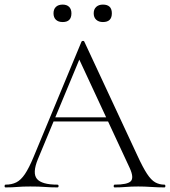

<svg xmlns="http://www.w3.org/2000/svg" viewBox="-22 -816 740 836"><path d="M200 -287 209 -305H468L475 -287ZM694 -12Q698 -12 698 -6Q698 0 694 0Q666 0 636.5 -2Q607 -4 580 -4Q549 -4 526.5 -2Q504 0 477 0Q473 0 473 -6Q473 -12 477 -12Q533 -12 547.5 -27Q562 -42 543 -84L317 -570L336 -587L143 -123Q118 -62 139 -37Q160 -12 228 -12Q233 -12 233 -6Q233 0 228 0Q198 0 173 -2Q148 -4 110 -4Q75 -4 53.5 -2Q32 0 2 0Q-2 0 -2 -6Q-2 -12 2 -12Q29 -12 49 -22Q69 -32 86.5 -58Q104 -84 124 -132L333 -635Q335 -638 339.5 -638Q344 -638 345 -635L577 -137Q600 -87 618 -59.5Q636 -32 654 -22Q672 -12 694 -12ZM251 -720Q232 -720 221.5 -730Q211 -740 211 -758Q211 -776 221.5 -786Q232 -796 251 -796Q269 -796 279 -786Q289 -776 289 -758Q289 -720 251 -720ZM426 -720Q408 -720 397 -730Q386 -740 386 -758Q386 -776 397 -786Q408 -796 426 -796Q465 -796 465 -758Q465 -720 426 -720Z"/></svg>

Font: Cormorant Garamond Light Light
Style: Regular
Weight: 300
Version: Version 4.001